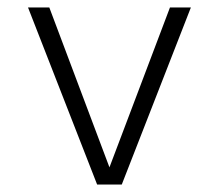

<svg xmlns="http://www.w3.org/2000/svg" viewBox="-20 -494 586 514"><path d="M240 0 55 -474H112L273 -46L435 -474H491L306 0Z"/></svg>

Font: Kanit ExtraLight
Style: Regular
Weight: 275
Designer: Katatrad Team
Foundry: CadsonDemak
Version: Version 2.000; ttfautohint (v1.8.3)